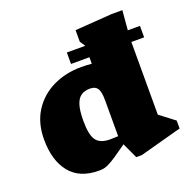

<svg xmlns="http://www.w3.org/2000/svg" viewBox="-133 -878 1018 1024"><g transform="rotate(-20 375.5 -366.0)"><path d="M312 -571V-636H416.5Q411.5 -643.5 406.8 -651Q402 -658.5 396.5 -666V-732L606.5 -747H667.5L658 -636H727V-571H654.5V-158.5L738.5 -94.5V-49.5L500.5 15H469L428.5 -72.5Q386 -42 359.2 -24.2Q332.5 -6.5 315.2 2Q298 10.5 285.5 12.8Q273 15 259 15Q149 15 94 -53.5Q39 -122 39 -241Q39 -334 81.2 -400.2Q123.5 -466.5 195.8 -501.8Q268 -537 357.5 -537Q390.5 -537 416.5 -534V-571ZM416.5 -327Q416.5 -375.5 404 -394.2Q391.5 -413 362 -413Q332.5 -413 312 -400Q291.5 -387 280.8 -354.5Q270 -322 270 -262.5Q270 -182 292.8 -151.8Q315.5 -121.5 371 -121.5Q390.5 -121.5 416.5 -123Z"/></g></svg>

Font: Newsreader Caption ExtraBold
Style: Regular
Weight: 800
Designer: Hugues Gentile
Foundry: Production Type
Version: Version 1.001